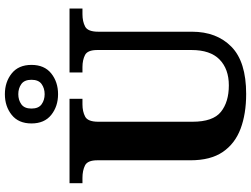

<svg xmlns="http://www.w3.org/2000/svg" viewBox="-141 -878 1029 787"><g transform="rotate(-90 373.5 -484.5)"><path d="M382 10Q300 10 239 -13Q178 -36 144 -86Q110 -136 110 -218V-600Q110 -640 89 -650.5Q68 -661 38 -661H16V-714H362V-661H339Q310 -661 289 -650Q268 -639 268 -596V-210Q268 -126 308.5 -93.5Q349 -61 417 -61Q484 -61 523 -99Q562 -137 562 -214V-600Q562 -640 541.5 -650.5Q521 -661 492 -661H470V-714H732V-661H709Q679 -661 658 -650Q637 -639 637 -596V-212Q637 -111 575.5 -50.5Q514 10 382 10ZM381 -761Q331 -761 296 -789Q261 -817 261 -870Q261 -923 296 -951Q331 -979 381 -979Q431 -979 466 -951Q501 -923 501 -870Q501 -817 466 -789Q431 -761 381 -761ZM381 -816Q405 -816 422.5 -828.5Q440 -841 440 -870Q440 -899 422.5 -911.5Q405 -924 381 -924Q357 -924 339.5 -911.5Q322 -899 322 -870Q322 -841 339.5 -828.5Q357 -816 381 -816Z"/></g></svg>

Font: Noto Serif Ethiopic
Style: Bold
Weight: 700
Designer: Monotype Design Team
Foundry: Monotype Imaging Inc.
Version: Version 2.102; ttfautohint (v1.8.4.7-5d5b)